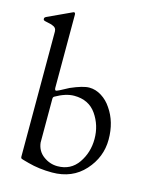

<svg xmlns="http://www.w3.org/2000/svg" viewBox="-121 -883 779 976"><g transform="rotate(15 268.5 -395.0)"><path d="M153 -409Q153 -394 160 -394Q167 -394 223 -425Q287 -453 320.5 -453Q354 -453 385 -433.5Q416 -414 437 -382Q483 -316 483 -223Q483 -130 418.5 -58.5Q354 13 248 13Q179 13 121 -3Q104 -8 92 -11Q80 -14 78.5 -17.5Q77 -21 77 -25V-683Q77 -704 55 -711Q45 -715 33.5 -717Q22 -719 15.5 -721Q9 -723 7.5 -725Q6 -727 6 -732.5Q6 -738 13 -742L138 -800Q144 -803 145 -803Q153 -803 153 -792ZM257 -393Q213 -393 159 -362Q153 -358 153 -350V-119Q158 -75 192 -50Q226 -25 266 -25Q336 -25 374.5 -80.5Q413 -136 413 -207.5Q413 -279 373.5 -336Q334 -393 257 -393Z"/></g></svg>

Font: Cardo
Style: Regular
Weight: 400
Designer: David J. Perry
Foundry: David J. Perry
Version: Version 1.0451